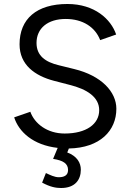

<svg xmlns="http://www.w3.org/2000/svg" viewBox="-20 -732 654 962"><path d="M286 210C356 210 385 169 385 118C385 84 366 50 317 32L325 12C482 9 563 -78 563 -187C563 -272 488 -353 352 -386L275 -405C208 -421 163 -452 163 -517C163 -590 219 -637 309 -637C395 -637 457 -596 482 -531L562 -559C536 -636 454 -712 318 -712C163 -712 78 -637 78 -510C78 -407 155 -352 251 -327L328 -307C417 -285 477 -245 477 -180C477 -110 412 -63 304 -63C216 -63 153 -113 132 -172L51 -144C74 -72 145 -5 269 9L246 64C296 72 321 87 321 120C321 149 298 156 274 156C254 156 231 145 210 135L191 183C232 205 260 210 286 210Z"/></svg>

Font: HB Figtree Prototype
Style: Regular
Weight: 400
Designer: Alfredo Marco Pradil
Foundry: Hanken Design Co.®
Version: Version 1.002;Glyphs 3.2 (3228)